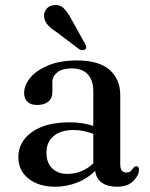

<svg xmlns="http://www.w3.org/2000/svg" viewBox="-20 -716 584 748"><path d="M51.5 -104Q51.5 -163.5 104.5 -201.5Q157.5 -239.5 252 -239.5Q278.5 -239.5 301.5 -235.8Q324.5 -232 343.5 -225.5V-360.5Q343.5 -403.5 321.8 -426.5Q300 -449.5 260 -449.5Q222 -449.5 203 -433.8Q184 -418 184 -396.5V-357Q184 -333 168 -320Q152 -307 124.5 -307Q100 -307 87 -319.5Q74 -332 74 -353.5Q74 -384.5 98.2 -413.5Q122.5 -442.5 168.5 -461.5Q214.5 -480.5 280 -480.5Q365.5 -480.5 407 -443.8Q448.5 -407 448.5 -345.5V-75Q448.5 -44 472 -44Q484.5 -44 489.8 -49.8Q495 -55.5 499 -61Q505 -68.5 511 -68.5Q521.5 -68.5 521.5 -54.5Q521.5 -33 499.5 -10.8Q477.5 11.5 435 11.5Q399 11.5 376.8 -4.2Q354.5 -20 351 -50.5Q321 -20.5 280 -4.5Q239 11.5 195 11.5Q131.5 11.5 91.5 -19.8Q51.5 -51 51.5 -104ZM161 -121.5Q161 -81 183.8 -59.8Q206.5 -38.5 242 -38.5Q300 -38.5 343.5 -79.5V-194.5Q326 -201 307 -205.2Q288 -209.5 266.5 -209.5Q217 -209.5 189 -186Q161 -162.5 161 -121.5ZM258.5 -640.5 311.5 -545Q314.5 -539.5 315.8 -534Q317 -528.5 312.5 -524Q308 -520.5 301.8 -520.8Q295.5 -521 289.5 -523.5L201 -590.5Q179.5 -604 167 -617.8Q154.5 -631.5 152 -649Q149.5 -665.5 159.8 -679.8Q170 -694 190 -696Q213 -699 228.5 -683.5Q244 -668 258.5 -640.5Z"/></svg>

Font: Fraunces 9pt S000
Style: Regular
Weight: 400
Version: Version 1.000; ttfautohint (v1.8.3)